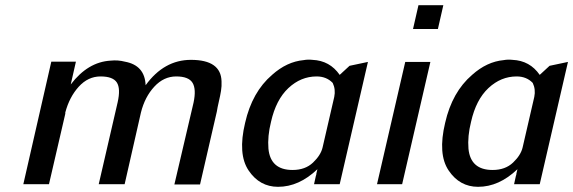

<svg xmlns="http://www.w3.org/2000/svg" viewBox="-20 -711 2212 741"><path d="M70 0 178 -473H273L253 -385Q319 -472 407 -477Q435 -480 462 -473Q539 -459 542 -382Q613 -480 717 -480Q833 -480 835 -397Q836 -379 833 -360.5Q830 -342 824.5 -318.5Q819 -295 817 -281L752 1H653L727 -315Q738 -367 723 -391.5Q708 -416 660 -416Q612 -416 575.5 -376.5Q539 -337 524 -277L461 0H361L434 -316Q446 -369 431 -392.5Q416 -416 368 -416Q320 -416 284 -376.5Q248 -337 232 -277V-272L169 0Z M926 -237Q953 -356 1030 -422Q1087 -473 1152 -479Q1168 -482 1186 -480Q1253 -477 1291 -422L1329 -457L1400 -472L1291 0H1192L1199 -32Q1201 -36 1201 -41L1205 -58Q1134 10 1053 10Q982 10 939.5 -53Q897 -116 926 -237ZM1026 -241Q1012 -185 1016 -137Q1024 -55 1109 -55Q1158 -55 1188 -83.5Q1218 -112 1225 -142L1270 -337Q1276 -366 1264 -391Q1240 -416 1202 -416Q1141 -416 1093 -371Q1045 -326 1026 -241Z M1435 0 1544 -472H1641L1532 0ZM1574 -599 1595 -691H1691L1670 -599Z M1698 -237Q1725 -356 1802 -422Q1859 -473 1924 -479Q1940 -482 1958 -480Q2025 -477 2063 -422L2101 -457L2172 -472L2063 0H1964L1971 -32Q1973 -36 1973 -41L1977 -58Q1906 10 1825 10Q1754 10 1711.5 -53Q1669 -116 1698 -237ZM1798 -241Q1784 -185 1788 -137Q1796 -55 1881 -55Q1930 -55 1960 -83.5Q1990 -112 1997 -142L2042 -337Q2048 -366 2036 -391Q2012 -416 1974 -416Q1913 -416 1865 -371Q1817 -326 1798 -241Z"/></svg>

Font: Coval
Style: Italic
Weight: 400
Foundry: Context Ltd
Version: Version 001.000